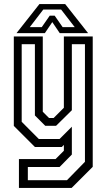

<svg xmlns="http://www.w3.org/2000/svg" viewBox="-20 -718 528 938"><path d="M150.5 0 47.5 -103V-540H189V-172L219.5 -141.5H242L292 -191.5V-540H433V97L330 200H72.5V59H251.5L292 18.5V-10L282 0ZM116 162.5H307L395 72.5V-502H331V-179.5L254 -103.5H201L150.5 -154V-502H86V-123L169.5 -39H271L331 -99V37L271 98H116ZM172.5 -698H298.5L410.5 -556H272L235.5 -610L199 -556H60.5ZM191.5 -671.5 125.5 -585.5H184L223 -641.5H247L286 -585.5H345L278.5 -671.5Z"/></svg>

Font: Tourney Condensed
Style: Regular
Weight: 400
Width: 3
Designer: Tyler Finck
Foundry: Etcetera Type Co
Version: Version 1.010; ttfautohint (v1.8.3)